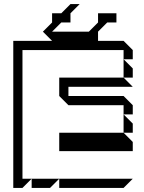

<svg xmlns="http://www.w3.org/2000/svg" viewBox="-20 -920 707 940"><path d="M585 -720 630 -675V-630H585V-675H90V-45H135L90 0H45V-720ZM630 -540H585V-630L630 -585ZM585 -540 630 -495H315V-450H585L630 -405V-360H585V-405H315L270 -450V-540ZM630 -270H585V-360L630 -315ZM585 -270 630 -225V-180H270V-270ZM225 0H135V-45H270ZM270 0V-45H630L585 0ZM235 -720 190 -765 235 -810V-855H280L325 -900H370L325 -855V-810H280L235 -765H415L460 -810V-855H550V-810H505L460 -765V-720Z"/></svg>

Font: Rubik Iso
Style: Regular
Weight: 400
Designer: Hubert and Fischer, NaN
Foundry: Hubert and Fischer, NaN
Version: Version 2.200